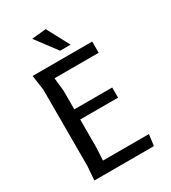

<svg xmlns="http://www.w3.org/2000/svg" viewBox="-227 -1073 1054 1186"><g transform="rotate(-30 300.0 -480.0)"><path d="M522.5 -80 512.5 0H87.5L95 -100V-645L80 -750H505V-670H190L200 -575V-442.5H470V-370H200V-170L195 -80ZM380 -800H305L192.5 -950L294.5 -960Z"/></g></svg>

Font: B612
Style: Regular
Weight: 400
Designer: Nicolas Chauveau, Thomas Paillot, Jonathan Favre-Lamarine, Jean-Luc Vinot
Foundry: AIRBUS
Version: Version 1.008